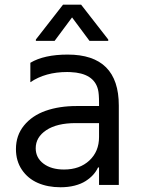

<svg xmlns="http://www.w3.org/2000/svg" viewBox="-20 -784 603 814"><path d="M211.6 -610.8H132.1V-616.5L247.2 -764.2H323.9L438.9 -616.5V-610.8H359.4L285.5 -710.2ZM236.5 9.9Q182.5 9.9 140.3 -8.5Q98 -27 72.8 -64.3Q47.6 -101.6 47.6 -152Q47.6 -210.2 81.9 -252.1Q116.1 -294 173.7 -314.3Q231.2 -334.5 305.4 -334.5H399.9V-347.3Q399.9 -386.7 395.6 -403.8Q378.6 -474.1 278.8 -478.3Q272 -478.7 264.9 -478.7Q172.6 -478.7 108.7 -435.4V-517.8Q166.9 -552.6 267 -552.6Q483.7 -552.6 483.7 -336.6V0H399.9V-73.9H395.6Q387.8 -57.2 375 -43Q362.2 -28.8 343.2 -16.5Q324.2 -4.3 296.9 2.8Q269.5 9.9 236.5 9.9ZM251.4 -65.3Q317.8 -65.3 358.8 -103.5Q399.9 -141.7 399.9 -203.1V-262.1H301.1Q221.2 -262.1 176.3 -232.2Q131.4 -202.4 131.4 -155.5Q131.4 -115.1 164.4 -90.2Q197.4 -65.3 251.4 -65.3Z"/></svg>

Font: TID UI
Style: Regular
Weight: 400
Designer: The TID Project Authors
Foundry: Bakken & Bæck
Version: Version 1.001;hotconv 1.0.109;makeotfexe 2.5.65596